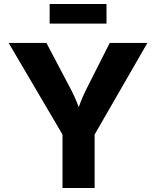

<svg xmlns="http://www.w3.org/2000/svg" viewBox="-20 -943 783 963"><path d="M293.5 0H454.6V-268.1L719.2 -727.5H530.3L416.5 -502.4C400.9 -471.2 387.7 -441.9 375 -405.8C361.3 -441.9 348.1 -471.2 331.5 -502.4L212.9 -727.5H23.4L293.5 -268.1ZM514.2 -922.9H229V-824.7H514.2Z"/></svg>

Font: Raveo
Style: Bold
Weight: 700
Designer: Jakub Foglar, Rasmus Andersson (Inter)
Foundry: Jakubfoglar.com
Version: Version 1.100;Glyphs 3.2.3 (3260)